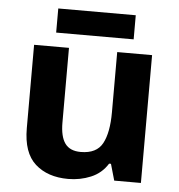

<svg xmlns="http://www.w3.org/2000/svg" viewBox="-52 -758 760 817"><g transform="rotate(5 328.5 -349.5)"><path d="M75 -190V-546H224V-227Q224 -167 245 -138Q266 -109 312 -109Q380 -109 405 -155.5Q430 -202 430 -289V-546H579V0H465L445 -70H437Q411 -28 365.5 -9Q320 10 269 10Q181 10 128 -37.5Q75 -85 75 -190ZM495 -709V-606H164V-709Z"/></g></svg>

Font: BC Sans
Style: Bold
Weight: 700
Designer: Monotype Design Team
Province of B.C.
Foundry: Monotype Imaging Inc.
Version: Version 2.000;GOOG;noto-source:20170915:90ef993387c0